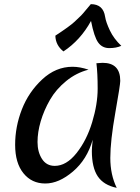

<svg xmlns="http://www.w3.org/2000/svg" viewBox="-20 -873 675 926"><path d="M565 -652Q541 -641 507 -641Q473 -641 453.5 -668Q434 -695 419 -772Q368 -679 286 -625Q248 -655 247 -701Q316 -746 339.5 -768Q363 -790 371 -798Q379 -806 396.5 -827.5Q414 -849 418 -853Q478 -853 487 -792Q491 -766 510 -726Q529 -686 565 -652ZM244 -73Q300 -73 349 -134.5Q398 -196 424.5 -283.5Q451 -371 451 -445.5Q451 -520 445 -568Q469 -570 475 -570Q560 -570 560 -483Q560 -464 536 -328.5Q512 -193 512 -111.5Q512 -30 543 33Q480 20 451.5 -22.5Q423 -65 423 -145Q423 -159 427 -199Q400 -104 332 -46Q264 12 198.5 12Q133 12 93 -37.5Q53 -87 53 -174.5Q53 -262 85.5 -345.5Q118 -429 183.5 -490Q249 -551 330 -551Q365 -551 407 -537Q348 -522 299 -482Q250 -442 221 -391.5Q192 -341 176.5 -288.5Q161 -236 161 -188Q161 -140 182.5 -106.5Q204 -73 244 -73Z"/></svg>

Font: Merienda
Style: Regular
Weight: 400
Designer: Eduardo Rodriguez Tunni
Foundry: Eduardo Rodriguez Tunni
Version: Version 1.001